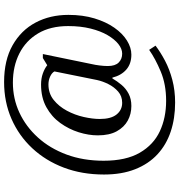

<svg xmlns="http://www.w3.org/2000/svg" viewBox="12 -766 896 961"><g transform="rotate(-90 460.5 -286.0)"><path d="M427 142Q348 142 282 120Q216 98 168 53.5Q120 9 93.5 -58Q67 -125 67 -214Q67 -324 101.5 -415Q136 -506 198.5 -573Q261 -640 345.5 -677Q430 -714 530 -714Q639 -714 714 -671.5Q789 -629 827.5 -556.5Q866 -484 866 -392Q866 -320 848.5 -262Q831 -204 802 -162.5Q773 -121 737.5 -99Q702 -77 667 -77Q621 -77 592 -102.5Q563 -128 552 -172H548Q534 -148 515.5 -126Q497 -104 471 -90.5Q445 -77 410 -77Q370 -77 337 -95Q304 -113 283.5 -150Q263 -187 263 -245Q263 -291 278.5 -340.5Q294 -390 325 -433Q356 -476 404 -502.5Q452 -529 517 -529Q548 -529 573 -520Q598 -511 614 -498L650 -520H670L619 -272Q616 -260 613 -237Q610 -214 610 -195Q610 -158 627.5 -140.5Q645 -123 672 -123Q696 -123 720 -142Q744 -161 764.5 -196Q785 -231 797.5 -281Q810 -331 810 -393Q810 -482 773.5 -543.5Q737 -605 673 -637.5Q609 -670 527 -670Q447 -670 377 -637.5Q307 -605 252.5 -545Q198 -485 167 -401.5Q136 -318 136 -216Q136 -104 176 -35Q216 34 283.5 65.5Q351 97 436 97Q518 97 582.5 70Q647 43 691 12L712 44Q679 69 636.5 91.5Q594 114 541 128Q488 142 427 142ZM426 -123Q459 -123 482 -143Q505 -163 519.5 -192Q534 -221 540 -249L583 -462Q576 -475 557.5 -483.5Q539 -492 518 -492Q473 -492 440.5 -466Q408 -440 386.5 -400Q365 -360 355 -315.5Q345 -271 345 -235Q345 -179 367.5 -151Q390 -123 426 -123Z"/></g></svg>

Font: Noto Serif Hentaigana EL
Style: Regular
Weight: 400
Designer: Kazuhiro Yamada
Foundry: nipponia
Version: Version 1.000